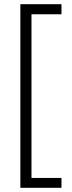

<svg xmlns="http://www.w3.org/2000/svg" viewBox="-20 -736 341 915"><path d="M273 159V112H130V-668H273V-716H77V159Z"/></svg>

Font: Noto Sans Display SemiCondensed Light
Style: Regular
Weight: 300
Width: 4
Designer: Monotype Design Team
Foundry: Monotype Imaging Inc.
Version: Version 1.900